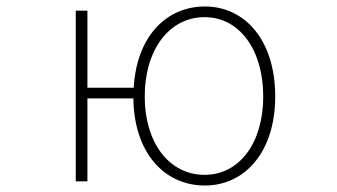

<svg xmlns="http://www.w3.org/2000/svg" viewBox="-20 -560 1040 593"><path d="M612 -20C503 -20 427 -118 427 -262C427 -407 503 -507 612 -507C719 -507 793 -407 793 -262C793 -118 719 -20 612 -20ZM613 13C734 13 830 -88 830 -262C830 -439 734 -540 613 -540C495 -540 402 -449 393 -289H250V-527H214V0H250V-256H392C394 -86 489 13 613 13Z"/></svg>

Font: Harano Aji Gothic TW ExtraLight
Style: Regular
Weight: 250
Foundry: Masamichi Hosoda
Version: HaranoAjiGothicTW-ExtraLight version 20230610;ttx 4.39.4